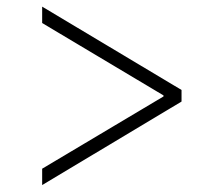

<svg xmlns="http://www.w3.org/2000/svg" viewBox="-20 -567 632 567"><path d="M516.1 -267.1 104.5 -20.5V-68.8L462.9 -282.2V-285.2L104.5 -499V-547.4L516.1 -301.3Z"/></svg>

Font: Inter Display Extra Light
Style: Regular
Weight: 200
Designer: Rasmus Andersson
Foundry: rsms
Version: Version 4.000;git-4fc901f